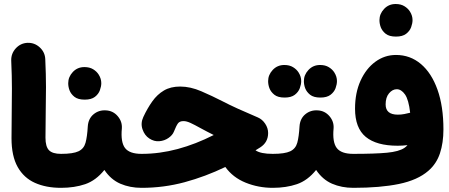

<svg xmlns="http://www.w3.org/2000/svg" viewBox="-20 -862 2208 944"><path d="M36.6 -182.6Q36.6 -248.5 37.6 -306.4Q38.6 -364.3 38.6 -426Q38.6 -487.8 35.2 -564Q34.2 -598.6 57.6 -624.3Q81.1 -649.9 115.2 -651.4Q149.4 -652.8 175.3 -629.2Q201.2 -605.5 202.6 -570.8Q206.1 -496.1 206.1 -433.8Q206.1 -371.6 204.8 -312Q203.6 -252.4 203.6 -185.1Q203.6 -141.1 220.9 -123.3Q238.3 -105.5 279.8 -105.5H280.3Q314.9 -105.5 339.1 -81.1Q363.3 -56.6 363.3 -22Q363.3 12.2 339.1 36.9Q314.9 61.5 280.3 61.5H279.8Q206.5 61.5 151.9 37.1Q97.2 12.7 66.9 -41Q36.6 -94.7 36.6 -182.6Z M196.3 -22Q196.3 -56.6 221.2 -81.1Q246.1 -105.5 280.3 -105.5Q339.4 -105.5 366 -118.2Q392.6 -130.9 400.6 -160.4Q408.7 -189.9 411.6 -240.2Q414.1 -278.8 440.2 -300.3Q466.3 -321.8 501.5 -319.3Q536.1 -317.4 558.8 -290.8Q581.5 -264.2 579.1 -230.5Q572.8 -163.1 594.7 -134.3Q616.7 -105.5 675.8 -105.5H676.3Q710.9 -105.5 735.1 -81.1Q759.3 -56.6 759.3 -22Q759.3 12.2 735.1 36.9Q710.9 61.5 676.3 61.5H675.8Q618.7 61.5 571.8 41.3Q524.9 21 493.2 -26.4Q451.7 25.4 398.9 43.5Q346.2 61.5 280.3 61.5Q246.1 61.5 221.2 36.9Q196.3 12.2 196.3 -22ZM315.4 -453.1Q315.4 -483.9 338.1 -508.1Q360.8 -532.2 395 -532.2Q420.4 -532.2 438 -521.5Q455.6 -510.7 465.3 -495.1Q478 -475.1 478 -453.1Q478 -437.5 471.2 -418.5Q464.4 -399.4 446.5 -385.7Q428.7 -372.1 396.5 -372.1Q363.3 -372.1 345.9 -386Q328.6 -399.9 321.8 -418Q315.4 -435.1 315.4 -453.1Z M865.7 -436.5Q916 -436.5 969.7 -413.3Q1023.4 -390.1 1073.7 -364.3Q1107.4 -346.7 1150.6 -327.1Q1193.8 -307.6 1247.6 -284.7Q1269.5 -275.4 1283.9 -253.7Q1298.3 -231.9 1298.3 -208Q1298.3 -162.1 1259.3 -137.2Q1247.6 -129.9 1236.3 -123Q1261.2 -105.5 1320.8 -105.5H1321.3Q1356 -105.5 1380.1 -81.1Q1404.3 -56.6 1404.3 -22Q1404.3 12.2 1380.1 36.9Q1356 61.5 1321.3 61.5H1320.8Q1250.5 61.5 1187.7 36.1Q1125 10.7 1087.9 -41Q989.7 6.3 887.5 33.9Q785.2 61.5 676.3 61.5Q641.6 61.5 616.9 36.4Q592.3 11.2 592.3 -22Q592.3 -55.2 616.9 -80.3Q641.6 -105.5 676.3 -105.5Q765.1 -105.5 853.8 -129.4Q942.4 -153.3 1030.8 -198.2Q1014.2 -206.5 997.3 -215.3Q980.5 -224.1 963.4 -233.4Q938 -247.6 917.7 -257.1Q897.5 -266.6 882.3 -266.6Q863.3 -266.6 855 -255.4Q846.7 -244.1 835 -214.8Q828.1 -197.3 808.3 -183.6Q788.6 -169.9 763.2 -167.7Q737.8 -165.5 713.9 -181.2Q690.9 -196.3 680.7 -226.1Q670.4 -255.9 684.6 -286.6Q704.6 -329.6 728.8 -363.5Q752.9 -397.5 785.9 -417Q818.8 -436.5 865.7 -436.5Z M1237.3 -22Q1237.3 -56.6 1262.2 -81.1Q1287.1 -105.5 1321.3 -105.5Q1380.4 -105.5 1407 -118.2Q1433.6 -130.9 1441.7 -160.4Q1449.7 -189.9 1452.6 -240.2Q1455.1 -278.8 1481.2 -300.3Q1507.3 -321.8 1542.5 -319.3Q1577.1 -317.4 1599.9 -290.8Q1622.6 -264.2 1620.1 -230.5Q1613.8 -163.1 1635.7 -134.3Q1657.7 -105.5 1716.8 -105.5H1717.3Q1752 -105.5 1776.1 -81.1Q1800.3 -56.6 1800.3 -22Q1800.3 12.2 1776.1 36.9Q1752 61.5 1717.3 61.5H1716.8Q1659.7 61.5 1612.8 41.3Q1565.9 21 1534.2 -26.4Q1492.7 25.4 1439.9 43.5Q1387.2 61.5 1321.3 61.5Q1287.1 61.5 1262.2 36.9Q1237.3 12.2 1237.3 -22ZM1298.3 -463.4Q1298.3 -494.1 1321 -518.3Q1343.8 -542.5 1377.9 -542.5Q1403.3 -542.5 1420.9 -531.7Q1438.5 -521 1448.2 -505.4Q1460.9 -485.4 1460.9 -463.4Q1460.9 -447.3 1454.1 -428.5Q1447.3 -409.7 1429.4 -396Q1411.6 -382.3 1379.4 -382.3Q1346.2 -382.3 1328.9 -396.2Q1311.5 -410.2 1304.7 -428.2Q1298.3 -445.3 1298.3 -463.4ZM1474.1 -463.4Q1474.1 -494.1 1496.8 -518.3Q1519.5 -542.5 1553.7 -542.5Q1579.1 -542.5 1596.7 -531.7Q1614.3 -521 1624 -505.4Q1636.7 -485.4 1636.7 -463.4Q1636.7 -447.3 1629.9 -428.5Q1623 -409.7 1605.2 -396Q1587.4 -382.3 1555.2 -382.3Q1522 -382.3 1504.6 -396.2Q1487.3 -410.2 1480.5 -428.2Q1474.1 -445.3 1474.1 -463.4Z M1633.8 -22Q1633.8 -56.6 1658.4 -81.1Q1683.1 -105.5 1717.3 -105.5Q1823.7 -105.5 1882.6 -111.1Q1941.4 -116.7 1968.3 -134.8Q1977.1 -140.6 1983.4 -148.4Q1959 -145.5 1935.5 -145.5Q1831.1 -145.5 1778.3 -189Q1725.6 -232.4 1725.6 -327.6Q1725.6 -405.8 1752.7 -465.3Q1779.8 -524.9 1825.4 -558.3Q1871.1 -591.8 1926.8 -591.8Q1996.6 -591.8 2049.1 -547.6Q2101.6 -503.4 2130.9 -421.4Q2160.2 -339.4 2160.2 -225.6Q2160.2 -159.7 2143.1 -108.2Q2126 -56.6 2085.9 -22Q2033.7 23.4 1941.7 42.5Q1849.6 61.5 1717.3 61.5Q1683.1 61.5 1658.4 36.9Q1633.8 12.2 1633.8 -22ZM1876 -348.6Q1876 -298.3 1936 -298.3Q1952.6 -298.3 1968 -301.3Q1983.4 -304.2 1996.1 -307.6H1996.6Q1989.3 -372.1 1971.2 -397.7Q1953.1 -423.3 1930.7 -423.3Q1909.7 -423.3 1892.8 -403.3Q1876 -383.3 1876 -348.6ZM1845.7 -763.2Q1845.7 -793.9 1868.4 -818.1Q1891.1 -842.3 1925.3 -842.3Q1950.7 -842.3 1968.3 -831.5Q1985.8 -820.8 1995.6 -805.2Q2008.3 -785.2 2008.3 -763.2Q2008.3 -747.6 2001.5 -728.5Q1994.6 -709.5 1976.8 -695.8Q1959 -682.1 1926.8 -682.1Q1893.6 -682.1 1876.2 -696Q1858.9 -710 1852.1 -728Q1845.7 -745.1 1845.7 -763.2Z"/></svg>

Font: Mikhak-DS1-FD Black
Style: Regular
Weight: 900
Designer: Amin Abedi
Version: Version 3.2